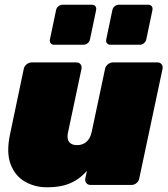

<svg xmlns="http://www.w3.org/2000/svg" viewBox="-20 -785 713 815"><path d="M178 10Q128 10 86 -14Q44 -38 25 -88Q6 -138 23 -217L81 -493Q83 -504 93 -512Q103 -520 114 -520H305Q316 -520 322 -512Q328 -504 326 -493L269 -224Q265 -206 268 -194Q271 -182 281 -175.5Q291 -169 307 -169Q331 -169 347 -183Q363 -197 369 -224L426 -493Q428 -504 438 -512Q448 -520 459 -520H649Q660 -520 666 -512Q672 -504 670 -493L571 -27Q569 -16 559.5 -8Q550 0 539 0H364Q353 0 346.5 -8Q340 -16 342 -27L349 -60Q328 -36 303.5 -20.5Q279 -5 249 2.5Q219 10 178 10ZM449 -595Q439 -595 434 -601.5Q429 -608 431 -618L457 -742Q459 -752 467 -758.5Q475 -765 485 -765H609Q619 -765 624 -758.5Q629 -752 627 -742L601 -618Q599 -608 591 -601.5Q583 -595 573 -595ZM210 -595Q200 -595 195 -601.5Q190 -608 192 -618L218 -742Q220 -752 228 -758.5Q236 -765 246 -765H370Q380 -765 385 -758.5Q390 -752 388 -742L362 -618Q360 -608 352 -601.5Q344 -595 334 -595Z"/></svg>

Font: Rubik Light Black
Style: Italic
Weight: 900
Italic angle: -12°
Version: Version 2.104